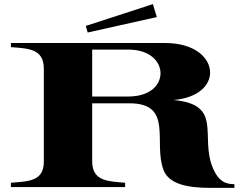

<svg xmlns="http://www.w3.org/2000/svg" viewBox="-20 -909 1185 933"><path d="M1015 -91C949 -247 1067 -400 824 -423C947 -434 1001 -497 1001 -556C1001 -627 928 -700 782 -700H33V-680C118 -673 192 -673 193 -576V-124C193 -27 118 -28 33 -21V0H588V-21C511 -28 428 -26 428 -124V-407H609C825 -407 723 -216 775 -82C801 -16 886 4 1003 4H1119V-14C1072 -14 1041 -31 1015 -91ZM603 -440H428V-668H603C710 -668 760 -609 760 -553C760 -497 711 -440 603 -440ZM742 -826 723 -889 397 -783 406 -751Z"/></svg>

Font: Sprat Extended
Style: Bold
Weight: 700
Width: 9
Designer: Ethan Nakache
Foundry: Collletttivo
Version: Version 2.000;Glyphs 3.2 (3217)